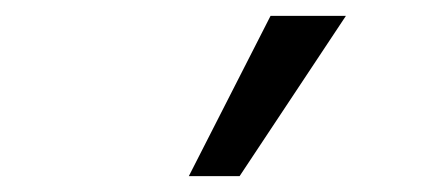

<svg xmlns="http://www.w3.org/2000/svg" viewBox="-20 -774 540 242"><path d="M218 -552 321 -754H416L282 -552Z"/></svg>

Font: Nunito Sans 12pt ExtraLight 12pt Medium
Style: Regular
Weight: 500
Version: Version 3.101;gftools[0.9.27]